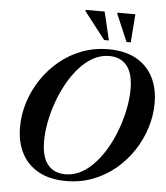

<svg xmlns="http://www.w3.org/2000/svg" viewBox="-61 -972 897 1037"><g transform="rotate(5 388.0 -453.0)"><path d="M199 -193Q199 -107.5 233 -65.8Q267 -24 329.5 -24Q374.5 -24 415 -46.2Q455.5 -68.5 490.2 -107.2Q525 -146 552.5 -195.2Q580 -244.5 599.5 -299.2Q619 -354 629.5 -408.8Q640 -463.5 640 -512Q640 -597.5 606 -639.2Q572 -681 510 -681Q464.5 -681 424 -658.8Q383.5 -636.5 348.8 -597.8Q314 -559 286.5 -509.8Q259 -460.5 239.5 -405.8Q220 -351 209.5 -296.2Q199 -241.5 199 -193ZM776 -448Q776 -380 755 -313.5Q734 -247 695 -188.2Q656 -129.5 601.5 -84.2Q547 -39 480 -13.5Q413 12 336 12Q248.5 12 187.5 -21Q126.5 -54 94.8 -114.5Q63 -175 63 -257Q63 -325 84 -391.5Q105 -458 144 -516.8Q183 -575.5 237.5 -620.8Q292 -666 359.2 -691.5Q426.5 -717 503 -717Q591 -717 651.8 -684Q712.5 -651 744.2 -590.8Q776 -530.5 776 -448ZM500.5 -764.5H474.5L360.5 -911.5L362 -918H464ZM619 -764.5H596L533 -912L534 -918H630.5Z"/></g></svg>

Font: Newsreader 60pt SemiBold
Style: Italic
Weight: 600
Italic angle: -17°
Designer: Hugues Gentile
Foundry: Production Type
Version: Version 1.003